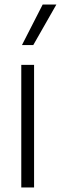

<svg xmlns="http://www.w3.org/2000/svg" viewBox="-20 -828 269 848"><path d="M74 0V-541.5H130.5V0ZM77 -629 168.5 -808H229L127 -629Z"/></svg>

Font: Encode Sans Semi Condensed Light
Style: Regular
Weight: 300
Width: 4
Designer: Multiple Designers
Foundry: Impallari Type
Version: Version 3.000; ttfautohint (v1.8.3) -l 8 -r 50 -G 200 -x 14 